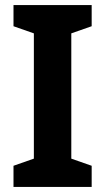

<svg xmlns="http://www.w3.org/2000/svg" viewBox="-20 -734 413 754"><path d="M340 0V-83L260 -111V-603L340 -631V-714H33V-631L113 -603V-111L33 -83V0Z"/></svg>

Font: Noto Sans Lao Looped SemiCondensed
Style: Bold
Weight: 700
Width: 4
Designer: Mark Frömberg, Ben Mitchell
Foundry: The Fontpad Ltd
Version: Version 1.002